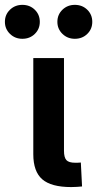

<svg xmlns="http://www.w3.org/2000/svg" viewBox="-78 -758 394 779"><path d="M210.9 1Q129.9 1 93.5 -30.5Q57.1 -62 57.1 -132.3V-522.5H181.6V-146.5Q181.6 -119.1 191.4 -108.4Q201.2 -97.7 227.1 -97.7Q233.4 -97.7 239.5 -97.9Q245.6 -98.1 250 -98.6L254.9 -1.5Q245.6 -0.5 234.4 0.2Q223.1 1 210.9 1ZM225.6 -600.6Q195.8 -600.6 175.3 -620.6Q154.8 -640.6 154.8 -669.4Q154.8 -698.7 175.3 -718.5Q195.8 -738.3 225.6 -738.3Q255.9 -738.3 276.1 -718.5Q296.4 -698.7 296.4 -669.4Q296.4 -640.1 276.1 -620.4Q255.9 -600.6 225.6 -600.6ZM12.7 -600.6Q-17.1 -600.6 -37.6 -620.6Q-58.1 -640.6 -58.1 -669.4Q-58.1 -698.7 -37.6 -718.5Q-17.1 -738.3 12.7 -738.3Q43 -738.3 63.2 -718.5Q83.5 -698.7 83.5 -669.4Q83.5 -640.1 63.2 -620.4Q43 -600.6 12.7 -600.6Z"/></svg>

Font: Inter 28pt SemiBold
Style: Regular
Weight: 600
Designer: Rasmus Andersson
Foundry: rsms
Version: Version 4.001;git-66647c0bb